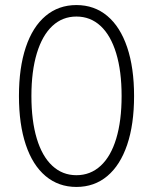

<svg xmlns="http://www.w3.org/2000/svg" viewBox="-20 -737 611 767"><path d="M55.7 -353.5Q55.7 -466.3 83 -548.1Q110.4 -629.9 162.1 -673.3Q213.9 -716.8 285.2 -716.8Q356.9 -716.8 408.7 -673.3Q460.4 -629.9 488 -548.1Q515.6 -466.3 515.6 -353.5Q515.6 -240.2 488 -158.7Q460.4 -77.1 408.7 -33.7Q356.9 9.8 285.2 9.8Q213.9 9.8 162.1 -33.7Q110.4 -77.1 83 -158.9Q55.7 -240.7 55.7 -353.5ZM465.8 -353.5Q465.8 -452.6 444.1 -524.2Q422.4 -595.7 381.8 -633.3Q341.3 -670.9 285.2 -670.9Q229.5 -670.9 189.2 -633.3Q148.9 -595.7 127.2 -524.2Q105.5 -452.6 105.5 -353.5Q105.5 -254.4 127 -183.3Q148.4 -112.3 189 -74.7Q229.5 -37.1 285.2 -37.1Q341.3 -37.1 382.1 -74.7Q422.9 -112.3 444.3 -183.3Q465.8 -254.4 465.8 -353.5Z"/></svg>

Font: Pretendard ExtraLight
Style: Regular
Weight: 200
Designer: Base glyphs from Inter by Rasmus Andersson; Hangeul glyphs from Noto Sans CJK(Source Han Sans) by Jang Soo-young and Kan
Foundry: Kil Hyung-jin
Version: Version 1.309